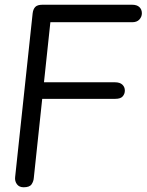

<svg xmlns="http://www.w3.org/2000/svg" viewBox="-20 -792 620 812"><path d="M80 0Q61 0 51.5 -13Q42 -26 44 -43L118 -735Q120 -753 129 -762.5Q138 -772 160 -772L196 -726L123 -40Q122 -25 113.5 -12.5Q105 0 80 0ZM508 -409Q508 -395 499 -384.5Q490 -374 468 -374H118L126 -444H466Q487 -444 497.5 -434Q508 -424 508 -409ZM580 -736Q580 -721 569.5 -709.5Q559 -698 539 -698H151L160 -772H538Q559 -772 569.5 -762Q580 -752 580 -736Z"/></svg>

Font: Edu NSW ACT Foundation Medium
Style: Regular
Weight: 500
Version: Version 1.003